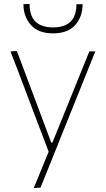

<svg xmlns="http://www.w3.org/2000/svg" viewBox="-20 -753 533 967"><path d="M150 194Q169.5 146.5 189 98.8Q208.5 51 228 4V19Q208.5 -32 188.8 -84.2Q169 -136.5 150 -186L116 -276Q96 -329.5 74.8 -385.2Q53.5 -441 33 -494L65 -496Q92 -424 118 -355Q144 -286 171 -214L238 -35H244L317 -215Q345.5 -285.5 373.5 -354.8Q401.5 -424 430 -494H460Q444 -454 429 -416.8Q414 -379.5 396 -334.8Q378 -290 353 -228L297 -89Q259 6 232.5 72Q206 138 184 192ZM247 -585Q173 -585 135.5 -627.2Q98 -669.5 98 -732L129 -733Q129 -671.5 159.8 -643.2Q190.5 -615 247 -615Q285 -615 311.2 -627.2Q337.5 -639.5 351.2 -665.5Q365 -691.5 365 -732H396Q396 -669.5 359.2 -627.2Q322.5 -585 247 -585Z"/></svg>

Font: Commissioner Thin
Style: Regular
Weight: 100
Designer: Kostas Bartsokas
Foundry: Kostas Bartsokas
Version: Version 1.001;gftools[0.9.23]